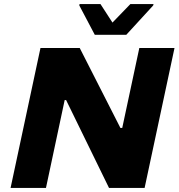

<svg xmlns="http://www.w3.org/2000/svg" viewBox="-20 -924 878 944"><path d="M32 0 179 -688H372L572 -295H581L665 -688H838L691 0H516L305 -432H298L206 0ZM446 -753 370 -897 371 -904H474L533 -813L621 -904H735L733 -897L601 -753Z"/></svg>

Font: Saira Expanded
Style: Bold Italic
Weight: 700
Width: 7
Italic angle: -12°
Designer: Hector Gatti with collaboration of the Omnibus-Type team
Foundry: Omnibus-Type
Version: Version 1.101